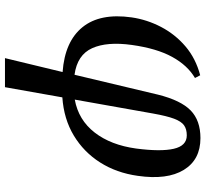

<svg xmlns="http://www.w3.org/2000/svg" viewBox="-47 -540 827 773"><g transform="rotate(90 366.5 -153.5)"><path d="M214 240 270 8Q147 -1 89.5 -72Q32 -143 50 -270Q59 -332 88.5 -388.5Q118 -445 166.5 -486.5Q215 -528 283 -546L294 -525Q243 -495 209 -433Q175 -371 161 -271Q147 -171 174 -111Q201 -51 281 -40L361 -376Q384 -468 424.5 -507.5Q465 -547 536 -547Q623 -547 664 -480Q705 -413 688 -295Q676 -209 634 -143Q592 -77 525.5 -37Q459 3 372 9L331 240ZM437 -356 381 -41Q463 -56 513.5 -121Q564 -186 578 -288Q591 -387 579 -439.5Q567 -492 525 -492Q500 -492 484.5 -481Q469 -470 458 -441Q447 -412 437 -356Z"/></g></svg>

Font: Noto Serif Medium
Style: Italic
Weight: 500
Italic angle: -12°
Designer: Monotype Design Team
Foundry: Monotype Imaging Inc.
Version: Version 2.014; ttfautohint (v1.8.4.7-5d5b)